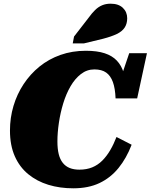

<svg xmlns="http://www.w3.org/2000/svg" viewBox="-20 -1003 816 1040"><path d="M410 -84Q449 -84 479.5 -96.5Q510 -109 534 -133Q558 -157 577 -189.5Q596 -222 611 -261L693 -219Q665 -146 622 -93Q579 -40 519 -11.5Q459 17 377 17Q304 17 242 -2Q180 -21 133 -59.5Q86 -98 60 -157Q34 -216 34 -296Q34 -365 53 -429Q72 -493 108 -547.5Q144 -602 194 -642.5Q244 -683 307.5 -705.5Q371 -728 445 -728Q506 -728 547 -714.5Q588 -701 613 -674.5Q638 -648 649.5 -610Q661 -572 664 -522L618 -532L680 -715H776L723 -470H606Q604 -524 591.5 -558.5Q579 -593 555 -610Q531 -627 491 -627Q451 -627 418.5 -602Q386 -577 362 -535.5Q338 -494 322.5 -443Q307 -392 299 -338Q291 -284 291 -237Q291 -197 298 -168.5Q305 -140 320 -121Q335 -102 357.5 -93Q380 -84 410 -84ZM460 -907Q478 -932 495.5 -949Q513 -966 533.5 -974.5Q554 -983 579 -983Q622 -983 645.5 -960.5Q669 -938 669 -904Q669 -875 655.5 -854Q642 -833 613 -819Q584 -805 538 -793L435 -768H374L381 -805Z"/></svg>

Font: Roboto Serif Black
Style: Italic
Weight: 900
Italic angle: -10°
Version: Version 1.008